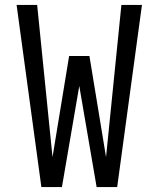

<svg xmlns="http://www.w3.org/2000/svg" viewBox="-20 -755 640 775"><path d="M147 0 47 -735H130L192 -121L259 -529H341L408 -121L470 -735H553L453 0H370L300 -408L230 0Z"/></svg>

Font: Iosevka Mono
Style: Regular
Weight: 400
Designer: Belleve Invis
Foundry: Belleve Invis
Version: Version 11.1.1